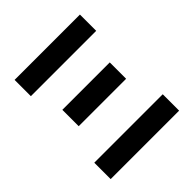

<svg xmlns="http://www.w3.org/2000/svg" viewBox="-197 -886 1030 1030"><g transform="rotate(-45 318.0 -370.5)"><path d="M58.8 0V-124.3H578.1V0ZM138.2 -321.9V-446.1H497.9V-321.9ZM70.6 -617.3V-740.8H566.3V-617.3Z"/></g></svg>

Font: Shanggu Sans SC VF
Style: Regular
Weight: 250
Designer: GuiWonder
Version: Version 1.021